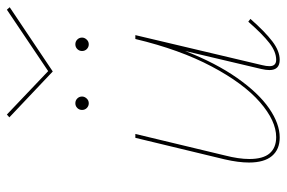

<svg xmlns="http://www.w3.org/2000/svg" viewBox="-154 -656 813 544"><g transform="rotate(-90 252.0 -383.5)"><path d="M322 -640 192 -763 200 -770 323 -653 497 -770 504 -762ZM232 -576Q240 -576 245.5 -570.5Q251 -565 251 -557Q251 -550 245.5 -544Q240 -538 232 -538Q224 -538 218.5 -543.5Q213 -549 213 -557Q213 -565 218.5 -570.5Q224 -576 232 -576ZM399 -576Q407 -576 412.5 -570.5Q418 -565 418 -557Q418 -550 412.5 -544Q407 -538 399 -538Q391 -538 385.5 -543.5Q380 -549 380 -557Q380 -565 385.5 -570.5Q391 -576 399 -576ZM463 -86 471 -80Q435 -39 407.5 -18Q380 3 355 3Q326 3 326 -26Q326 -36 329 -49L380 -265Q346 -178 303.5 -117.5Q261 -57 217.5 -27Q174 3 135 3Q101 3 82.5 -19Q64 -41 64 -84Q64 -114 73 -153L134 -406H145L84 -152Q74 -113 74 -83Q74 -44 90 -25.5Q106 -7 136 -7Q182 -7 235 -53Q288 -99 336 -189.5Q384 -280 414 -406H425L340 -47Q337 -35 337 -26Q337 -7 355 -7Q378 -7 403 -26.5Q428 -46 463 -86Z"/></g></svg>

Font: Ysabeau Infant Hairline
Style: Italic
Weight: 100
Italic angle: -12°
Designer: Christian Thalmann (Catharsis Fonts)
Version: Version 0.003